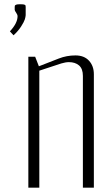

<svg xmlns="http://www.w3.org/2000/svg" viewBox="-20 -860 510 880"><path d="M109.9 0V-600.1H141.1L158.2 -556.2L249.5 -591.8Q285.6 -606 325.7 -606Q365.7 -606 387.9 -581.8Q410.2 -557.6 410.2 -519.5V0H359.9V-512.2Q359.9 -544.9 342.3 -560.1Q324.7 -575.2 295.9 -575.2Q280.8 -575.2 261.2 -569.3L160.2 -536.1V0ZM97.7 -828.1V-790.5Q97.2 -782.7 93.8 -771.2Q90.3 -759.8 76.9 -738.8Q63.5 -717.8 42 -698.2L25.4 -716.3Q60.5 -753.9 60.5 -785.6Q60.5 -792.5 54 -801.8Q47.4 -811 47.4 -814.9V-828.1Q47.4 -832 48.1 -834Q48.8 -835.9 53.2 -838.1Q57.6 -840.3 66.4 -840.3H78.6Q87.9 -840.3 92 -838.6Q96.2 -836.9 96.9 -835Q97.7 -833 97.7 -828.1Z"/></svg>

Font: Reswysokr
Style: Regular
Weight: 500
Version: Version 0.984